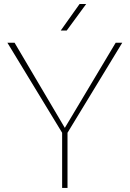

<svg xmlns="http://www.w3.org/2000/svg" viewBox="-20 -920 637 940"><path d="M51.3 -710.9 297.4 -293.9 546.4 -710.9H578.6L310.5 -270V0H284.2V-270L16.1 -710.9ZM277.3 -770.5 369.6 -900.4H401.9L306.6 -770.5Z"/></svg>

Font: Vazirmatn FD Thin
Style: Regular
Weight: 100
Designer: Saber Rastikerdar
Foundry: Saber Rastikerdar
Version: Version 33.003